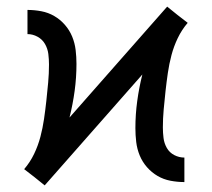

<svg xmlns="http://www.w3.org/2000/svg" viewBox="-20 -550 640 580"><path d="M115 10 84 -15 53 -39Q71 -60 83 -85Q95 -110 102 -136.5Q109 -163 113 -190.5Q117 -218 120 -245.5Q123 -273 125.5 -300.5Q128 -328 128 -355Q128 -371 126 -387Q124 -403 116 -417Q108 -431 93.5 -439Q79 -447 63 -447V-520Q84 -520 105 -516Q126 -512 144 -501.5Q162 -491 176 -475Q190 -459 198 -439.5Q206 -420 208.5 -399Q211 -378 211 -357Q211 -316 205.5 -275.5Q200 -235 190 -195L485 -530L516 -505L547 -481Q529 -460 517 -435Q505 -410 498 -383.5Q491 -357 487 -329.5Q483 -302 480 -274.5Q477 -247 474.5 -219.5Q472 -192 472 -165Q472 -149 474 -133Q476 -117 484 -103Q492 -89 506.5 -81.5Q521 -74 537 -74V0Q516 0 495 -4Q474 -8 456 -18.5Q438 -29 424 -45Q410 -61 402 -80.5Q394 -100 391.5 -121Q389 -142 389 -163Q389 -204 394.5 -244.5Q400 -285 410 -325Z"/></svg>

Font: Nova Nerd Font
Style: Regular
Weight: 400
Designer: Belleve Invis
Foundry: Belleve Invis
Version: Version 24.1.4; ttfautohint (v1.8.4);Nerd Fonts 3.1.1